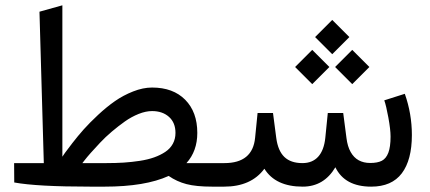

<svg xmlns="http://www.w3.org/2000/svg" viewBox="-20 -697 1604 717"><path d="M547.9 -282.2Q524.4 -282.2 497.6 -271.5Q470.7 -260.7 446.3 -243.4Q421.9 -226.1 397.7 -205.6Q373.5 -185.1 354 -164.3Q334.5 -143.6 319.3 -126.5Q304.2 -109.4 295.9 -98.6L287.6 -87.9H377Q412.1 -87.9 442.1 -89.8Q472.2 -91.8 502.4 -96.4Q532.7 -101.1 555.9 -109.4Q579.1 -117.7 597.4 -129.9Q615.7 -142.1 625.5 -160.2Q635.3 -178.2 635.3 -200.7Q635.3 -238.8 611.1 -260.5Q586.9 -282.2 547.9 -282.2ZM370.6 0H318.8Q117.2 0 33.2 -15.6L32.7 -87.9H143.6L127.4 -653.3L212.9 -677.2V-111.8Q216.3 -117.2 222.9 -126.5Q229.5 -135.7 250.2 -162.6Q271 -189.5 292.7 -213.9Q314.5 -238.3 346.4 -268.1Q378.4 -297.9 409.2 -319.3Q439.9 -340.8 477.1 -355.5Q514.2 -370.1 547.9 -370.1Q626.5 -370.1 671.6 -324.5Q716.8 -278.8 716.8 -200.7Q716.8 -132.8 676.3 -87.9H790.5Q799.3 -87.9 799.3 -52.2V-35.6Q799.3 0 790 0H772.5Q712.4 0 676.3 -9.5Q640.1 -19 609.9 -40Q522 0 370.6 0Z M1220.7 -622.6 1284.7 -558.6 1220.7 -494.6 1156.7 -558.6ZM1295.4 -510.7 1359.4 -446.8 1295.4 -382.8 1231.4 -446.8ZM1146 -510.7 1210 -446.8 1146 -382.8 1082 -446.8ZM1366.2 0Q1267.6 0 1232.4 -72.3Q1189.5 0 1110.4 0Q1008.8 0 967.3 -66.9Q918 0 816.9 0H785.2Q773.9 0 770.3 -8.3Q766.6 -16.6 766.6 -36.1V-52.7Q766.6 -71.8 770.3 -79.8Q773.9 -87.9 785.2 -87.9H817.9Q923.3 -87.9 932.6 -182.1L941.9 -274.9H999.5L1011.7 -181.6Q1018.1 -133.8 1042 -110.8Q1065.9 -87.9 1109.4 -87.9Q1146.5 -87.9 1168.2 -111.8Q1189.9 -135.7 1194.8 -182.1L1204.1 -274.9H1261.7L1273.9 -181.2Q1277.8 -149.9 1289.6 -129.2Q1301.3 -108.4 1319.6 -98.4Q1337.9 -88.4 1362.3 -88.4Q1390.1 -88.4 1406 -96.7Q1421.9 -105 1430.2 -126.7Q1438.5 -148.4 1438.5 -187Q1438.5 -213.4 1430.2 -258.5Q1421.9 -303.7 1415 -322.3L1491.7 -346.7Q1518.1 -272 1518.1 -192.9Q1518.1 -99.6 1480.5 -49.8Q1442.9 0 1366.2 0Z"/></svg>

Font: Samim FD
Style: FD
Weight: 400
Foundry: DejaVu fonts team - Redesigned by Saber Rastikerdar
Version: Version 4.0.5